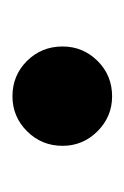

<svg xmlns="http://www.w3.org/2000/svg" viewBox="36 -374 204 316"><g transform="rotate(-90 138.0 -216.0)"><path d="M137.5 -133.5Q104 -133.5 80 -157.5Q56 -181.5 56 -215Q56 -249.5 80 -273.5Q104 -297.5 137.5 -297.5Q172 -297.5 195.8 -273.5Q219.5 -249.5 219.5 -215Q219.5 -181.5 195.8 -157.5Q172 -133.5 137.5 -133.5Z"/></g></svg>

Font: League Spartan Thin SemiBold
Style: Regular
Weight: 600
Version: Version 2.002